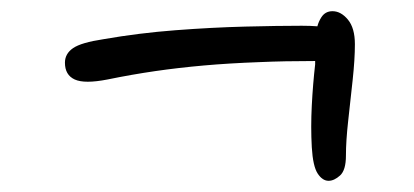

<svg xmlns="http://www.w3.org/2000/svg" viewBox="-20 -495 740 343"><path d="M172 -353Q131 -345 113.5 -353Q96 -361 96 -383Q96 -399 110.5 -409Q125 -419 165 -425Q228 -436 293.5 -441Q359 -446 418 -447.5Q477 -449 519 -449Q535 -449 547 -448Q549 -456 554 -464Q561 -475 574 -475Q589 -475 601.5 -460Q614 -445 614 -416Q614 -389 610 -352Q606 -315 602 -279Q598 -243 598 -217Q598 -191 587.5 -181.5Q577 -172 567 -172Q556 -172 547.5 -185Q539 -198 537 -232Q535 -268 537 -306.5Q539 -345 543 -380Q543 -383 543 -386Q488 -386 443 -384Q389 -382 344 -378Q299 -374 257.5 -368Q216 -362 172 -353Z"/></svg>

Font: Shantell Sans Light Light
Style: Regular
Weight: 300
Version: Version 1.008;[ac192a2d6]